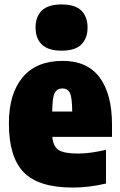

<svg xmlns="http://www.w3.org/2000/svg" viewBox="-20 -833 539 864"><path d="M307 11Q154 11 87 -57.5Q20 -126 20 -278Q20 -411 81.8 -485Q143.5 -559 262 -559Q373 -559 428.5 -484.2Q484 -409.5 484 -272V-217H215.5Q219 -174.5 243.5 -158.2Q268 -142 332 -142Q363 -142 394.2 -146.8Q425.5 -151.5 457 -159V-7Q416.5 2 381.2 6.5Q346 11 307 11ZM261 -435Q237 -435 226.2 -415Q215.5 -395 215 -331H305Q304.5 -395 294.5 -415Q284.5 -435 261 -435ZM257 -605Q196.5 -605 168.2 -632.8Q140 -660.5 140 -709Q140 -758 168.2 -785.5Q196.5 -813 257 -813Q318 -813 346 -785.5Q374 -758 374 -709Q374 -660.5 346 -632.8Q318 -605 257 -605Z"/></svg>

Font: Encode Sans Condensed Black
Style: Regular
Weight: 900
Width: 3
Designer: Multiple Designers
Foundry: Impallari Type
Version: Version 3.000; ttfautohint (v1.8.3) -l 8 -r 50 -G 200 -x 14 